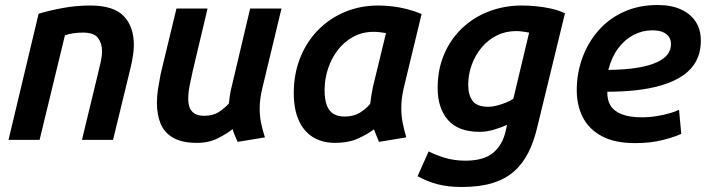

<svg xmlns="http://www.w3.org/2000/svg" viewBox="-20 -558 2840 766"><path d="M14 0 134 -503Q172 -515 227.5 -525.5Q283 -536 340 -536Q433 -536 473.5 -494Q514 -452 514 -379Q514 -359 510.5 -336Q507 -313 501 -288L431 0H307L372 -269Q377 -289 382 -311.5Q387 -334 387 -355Q387 -385 371 -406.5Q355 -428 311 -428Q292 -428 273.5 -425.5Q255 -423 239 -417L138 0Z M766 12Q707 12 671.5 -8Q636 -28 621 -64Q606 -100 606 -148Q606 -175 610.5 -203.5Q615 -232 621 -263L684 -524H808L749 -275Q742 -245 736.5 -216.5Q731 -188 731 -164Q731 -143 737 -128Q743 -113 757 -104.5Q771 -96 794 -96Q829 -96 852 -110.5Q875 -125 893 -145Q895 -162 897 -177Q899 -192 904 -211L978 -524H1103L1027 -208Q1022 -187 1019 -167Q1016 -147 1016 -126Q1016 -96 1021.5 -68Q1027 -40 1037 -10L928 8Q924 -1 917 -17.5Q910 -34 908 -43Q886 -25 849.5 -6.5Q813 12 766 12Z M1314 12Q1262 11 1226 -12.5Q1190 -36 1171 -80Q1152 -124 1152 -187Q1152 -261 1176.5 -324.5Q1201 -388 1246.5 -435.5Q1292 -483 1354 -509.5Q1416 -536 1490 -536Q1517 -536 1546 -532.5Q1575 -529 1604.5 -521.5Q1634 -514 1662 -502L1591 -208Q1586 -187 1583.5 -167Q1581 -147 1581 -126Q1581 -96 1586.5 -68Q1592 -40 1601 -10L1492 8Q1488 -1 1481.5 -17.5Q1475 -34 1472 -42Q1450 -25 1411 -6.5Q1372 12 1314 12ZM1355 -93Q1390 -93 1415 -108Q1440 -123 1457 -144Q1459 -161 1461.5 -177Q1464 -193 1468 -212L1520 -426Q1510 -428 1496 -429.5Q1482 -431 1471 -431Q1426 -431 1390 -411.5Q1354 -392 1328.5 -359.5Q1303 -327 1289 -285Q1275 -243 1275 -198Q1275 -161 1284 -137.5Q1293 -114 1311 -103.5Q1329 -93 1355 -93Z M1822 188Q1767 188 1725.5 177Q1684 166 1646 145L1690 46Q1717 60 1754.5 71.5Q1792 83 1837 83Q1910 83 1947.5 51.5Q1985 20 1997 -34L2003 -60Q1979 -49 1950 -40.5Q1921 -32 1894 -32Q1808 -32 1767 -79.5Q1726 -127 1726 -207Q1726 -280 1751.5 -340.5Q1777 -401 1823 -445Q1869 -489 1930.5 -512.5Q1992 -536 2062 -536Q2090 -536 2120 -533Q2150 -530 2179.5 -523.5Q2209 -517 2234 -505L2125 -57Q2111 5 2088 50.5Q2065 96 2030 126.5Q1995 157 1944 172.5Q1893 188 1822 188ZM1928 -132Q1944 -132 1961.5 -136.5Q1979 -141 1997 -148Q2015 -155 2028 -164L2091 -428Q2079 -430 2065.5 -432Q2052 -434 2040 -434Q1997 -434 1962 -416.5Q1927 -399 1901.5 -368.5Q1876 -338 1862 -299.5Q1848 -261 1848 -219Q1848 -179 1865.5 -155.5Q1883 -132 1928 -132Z M2514 13Q2432 13 2380.5 -15Q2329 -43 2305 -90.5Q2281 -138 2281 -198Q2281 -265 2303 -326Q2325 -387 2366.5 -435Q2408 -483 2468 -510.5Q2528 -538 2604 -538Q2658 -538 2696.5 -520.5Q2735 -503 2755.5 -471.5Q2776 -440 2776 -397Q2776 -348 2756.5 -313Q2737 -278 2702 -255Q2667 -232 2620 -218Q2573 -204 2518 -198Q2463 -192 2403 -192Q2402 -159 2416 -136.5Q2430 -114 2461 -102Q2492 -90 2541 -90Q2572 -90 2601.5 -95Q2631 -100 2654.5 -107Q2678 -114 2689 -120L2698 -24Q2673 -12 2624.5 0.5Q2576 13 2514 13ZM2407 -279Q2477 -280 2524.5 -288Q2572 -296 2601.5 -310Q2631 -324 2644 -342Q2657 -360 2657 -382Q2657 -398 2649 -410.5Q2641 -423 2624.5 -430Q2608 -437 2582 -437Q2543 -437 2507.5 -418.5Q2472 -400 2446 -365Q2420 -330 2407 -279Z"/></svg>

Font: Ubuntu Sans Mono SemiBold
Style: Italic
Weight: 600
Italic angle: -13.5°
Monospace: yes
Designer: Dalton Maag Ltd
Foundry: Dalton Maag Ltd
Version: Version 1.006